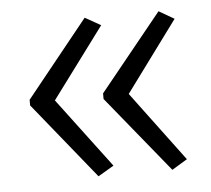

<svg xmlns="http://www.w3.org/2000/svg" viewBox="-38 -508 520 474"><g transform="rotate(-5 222.0 -271.5)"><path d="M35 -278 188 -468 227 -446 97 -271 227 -98 188 -75 35 -264ZM217 -278 371 -468 409 -446 280 -271 409 -98 371 -75 217 -264Z"/></g></svg>

Font: Noto Sans Tamil SemiCondensed Light
Style: Regular
Weight: 300
Width: 4
Designer: Jelle Bosma - Monotype Design Team
Foundry: Monotype Imaging Inc.
Version: Version 2.004; ttfautohint (v1.8.4.7-5d5b)